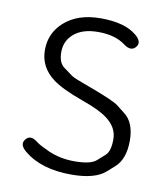

<svg xmlns="http://www.w3.org/2000/svg" viewBox="-68 -605 589 676"><g transform="rotate(10 226.0 -267.0)"><path d="M231 13Q124 13 62 -38Q34 -61 51 -81Q67 -101 95 -78Q105 -70 140 -54Q183 -35 234 -35Q292 -35 312 -53Q325 -65 339 -77Q356 -92 356 -135Q356 -178 315 -208Q287 -229 227 -250Q149 -278 116 -303Q64 -342 64 -403Q64 -464 109 -504Q157 -547 239 -547Q325 -547 367 -512Q395 -489 379 -470Q363 -450 335 -471Q299 -498 238 -498Q181 -498 150 -470Q122 -445 122 -406Q122 -367 144 -352Q159 -341 174 -330Q181 -324 242 -302L253 -298Q333 -268 349 -255Q363 -244 377 -233Q414 -205 414 -140Q414 -75 380 -44Q367 -32 353 -20Q316 13 231 13Z"/></g></svg>

Font: Resource Han Rounded CN Light
Style: Regular
Weight: 300
Designer: Cyano Hao (round all glyphs); Ryoko NISHIZUKA 西塚涼子 (kana, bopomofo & ideographs); Paul D. Hunt (Latin, Greek & Cyrillic)
Foundry: Cyano Hao
Version: 0.990